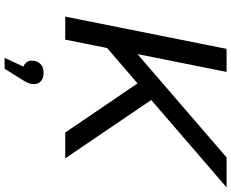

<svg xmlns="http://www.w3.org/2000/svg" viewBox="-105 -635 1003 833"><g transform="rotate(90 396.5 -218.5)"><path d="M178 -173 191 -293 663 -700H793L416 -375L354 -324ZM52 0 192 -700H292L152 0ZM555 0 328 -334 395 -401 667 0ZM231 263 284 149 290 185Q268 185 255.5 173.5Q243 162 243 145Q243 123 256.5 108.5Q270 94 295 94Q320 94 332.5 106Q345 118 345 136Q345 149 340.5 160Q336 171 324 190L278 263Z"/></g></svg>

Font: MOST Montserrat Medium
Style: Italic
Weight: 500
Italic angle: -11.3°
Designer: Julieta Ulanovsky
Foundry: Julieta Ulanovsky
Version: Version 8.000;March 11, 2024;FontCreator 15.0.0.2926 64-bit